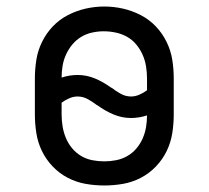

<svg xmlns="http://www.w3.org/2000/svg" viewBox="-20 -561 640 589"><path d="M300 8Q271 8 242.5 3Q214 -2 188 -15.5Q162 -29 141.5 -50.5Q121 -72 108.5 -98Q96 -124 91.5 -152.5Q87 -181 87 -210V-320Q87 -349 91.5 -377.5Q96 -406 109 -432.5Q122 -459 142 -480Q162 -501 188 -514.5Q214 -528 242.5 -534.5Q271 -541 300 -541Q329 -541 357.5 -534.5Q386 -528 412 -514.5Q438 -501 458 -480Q478 -459 491 -432.5Q504 -406 508.5 -377.5Q513 -349 513 -320V-210Q513 -181 508.5 -152.5Q504 -124 491.5 -98Q479 -72 458.5 -50.5Q438 -29 412 -15.5Q386 -2 357.5 3Q329 8 300 8ZM382 -265Q395 -265 407.5 -270.5Q420 -276 431 -284V-320Q431 -339 428 -357.5Q425 -376 417.5 -393Q410 -410 398 -424.5Q386 -439 370 -448Q354 -457 335.5 -461Q317 -465 298 -465Q280 -465 262 -461Q244 -457 228.5 -447.5Q213 -438 201.5 -424Q190 -410 182.5 -393.5Q175 -377 172 -359Q169 -341 169 -323Q181 -327 193.5 -329Q206 -331 218 -331Q246 -331 272 -320Q298 -309 321 -292H322Q335 -282 350 -273.5Q365 -265 382 -265ZM300 -66Q318 -66 336 -69.5Q354 -73 370 -82Q386 -91 398 -105Q410 -119 417.5 -136Q425 -153 428 -171Q431 -189 431 -207Q419 -203 406.5 -201Q394 -199 382 -199Q354 -199 328 -210Q302 -221 279 -238H278Q265 -248 250 -256.5Q235 -265 218 -265Q205 -265 192.5 -259.5Q180 -254 169 -246V-210Q169 -192 172 -173.5Q175 -155 182 -138Q189 -121 201 -106.5Q213 -92 229 -82.5Q245 -73 263.5 -69.5Q282 -66 300 -66Z"/></svg>

Font: Iosevka Slab Extended
Style: Regular
Weight: 400
Width: 7
Monospace: yes
Designer: Belleve Invis
Foundry: Belleve Invis
Version: Version 11.1.1; ttfautohint (v1.8.3)